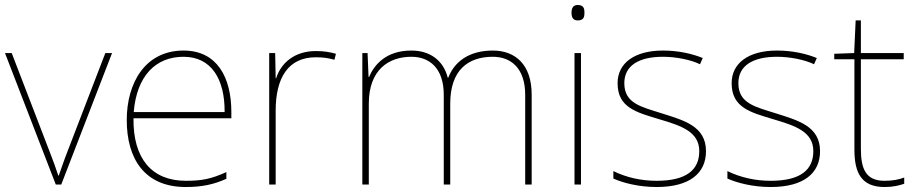

<svg xmlns="http://www.w3.org/2000/svg" viewBox="-20 -741 3679 771"><path d="M204 0H226L430 -528H403L253 -138C236 -95 228 -69 216 -36H214C203 -69 194 -95 177 -138L27 -528H0Z M717 -538C563 -538 489 -408 489 -259C489 -104 560 10 726 10C790 10 838 0 889 -23V-50C827 -22 790 -15 726 -15C589 -15 514 -105 516 -266H909V-291C909 -430 852 -538 717 -538ZM717 -513C829 -513 883 -423 882 -291H517C529 -436 605 -513 717 -513Z M1248 -536C1163 -536 1108 -488 1089 -427H1087L1085 -528H1061V0H1087V-297C1087 -428 1137 -511 1248 -511C1278 -511 1298 -508 1323 -501L1329 -525C1305 -532 1280 -536 1248 -536Z M1959 -538C1864 -538 1805 -494 1780 -429H1778C1760 -500 1705 -538 1632 -538C1530 -538 1483 -481 1462 -432H1460L1456 -528H1435V0H1461V-325C1461 -459 1539 -513 1632 -513C1705 -513 1762 -467 1762 -360V0H1788V-325C1788 -459 1859 -513 1959 -513C2032 -513 2089 -467 2089 -360V0H2115V-361C2115 -482 2049 -538 1959 -538Z M2300 -721C2280 -721 2275 -706 2275 -690C2275 -673 2280 -659 2300 -659C2324 -659 2327 -673 2327 -690C2327 -706 2324 -721 2300 -721ZM2313 -528H2287V0H2313Z M2815 -134C2815 -235 2725 -258 2637 -286C2556 -312 2487 -325 2487 -407C2487 -478 2546 -513 2642 -513C2695 -513 2754 -501 2791 -483L2802 -508C2760 -525 2705 -538 2642 -538C2530 -538 2460 -489 2460 -407C2460 -309 2535 -290 2628 -262C2716 -236 2788 -212 2788 -134C2788 -60 2738 -15 2617 -15C2555 -15 2496 -28 2443 -54V-24C2481 -7 2544 10 2617 10C2749 10 2815 -45 2815 -134Z M3273 -134C3273 -235 3183 -258 3095 -286C3014 -312 2945 -325 2945 -407C2945 -478 3004 -513 3100 -513C3153 -513 3212 -501 3249 -483L3260 -508C3218 -525 3163 -538 3100 -538C2988 -538 2918 -489 2918 -407C2918 -309 2993 -290 3086 -262C3174 -236 3246 -212 3246 -134C3246 -60 3196 -15 3075 -15C3013 -15 2954 -28 2901 -54V-24C2939 -7 3002 10 3075 10C3207 10 3273 -45 3273 -134Z M3532 -15C3458 -15 3437 -61 3437 -143V-503H3609V-528H3437V-659H3416L3410 -528L3330 -525V-503H3411V-140C3411 -47 3439 10 3532 10C3567 10 3589 4 3611 -3V-28C3589 -20 3565 -15 3532 -15Z"/></svg>

Font: Noto Sans Lao UI Thin
Style: Regular
Weight: 100
Designer: Monotype Design Team
Foundry: Monotype Imaging Inc.
Version: Version 2.000